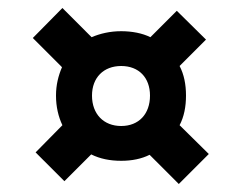

<svg xmlns="http://www.w3.org/2000/svg" viewBox="-20 -565 603 480"><path d="M427 -105 502 -180 429 -252C440 -273 445 -298 445 -326C445 -354 440 -379 429 -400L495 -466L422 -538L356 -472C336 -482 310 -487 283 -487C255 -487 230 -481 209 -472L136 -545L62 -470L135 -397C126 -376 120 -353 120 -326C120 -298 126 -273 136 -252L69 -184L141 -112L208 -179C230 -168 255 -163 283 -163C310 -163 334 -168 354 -178ZM283 -250C239 -250 210 -280 210 -326C210 -371 239 -400 283 -400C327 -400 355 -371 355 -326C355 -280 327 -250 283 -250Z"/></svg>

Font: Fixel Display SemiBold
Style: Regular
Weight: 600
Designer: AlfaBravo + MacPaw
Foundry: Kyrylo Tkachov, Marchela Mozhyna, Serhii Makarenko, Maria Weinstein, Zakhar Kryvoshyya
Version: Version 1.211